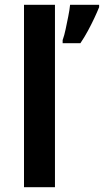

<svg xmlns="http://www.w3.org/2000/svg" viewBox="-20 -780 433 800"><path d="M209 0H80V-760H209ZM393 -750Q385 -730 373 -704.5Q361 -679 346.5 -652Q332 -625 315 -600H241V-613Q248 -632 253.5 -658.5Q259 -685 264.5 -712Q270 -739 272 -760H393Z"/></svg>

Font: Noto Sans Nag Mundari SemiBold
Style: Regular
Weight: 600
Version: Version 1.000